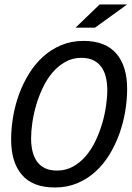

<svg xmlns="http://www.w3.org/2000/svg" viewBox="-20 -830 590 859"><path d="M225.1 8.8Q127.4 8.8 78.6 -47.1Q29.8 -103 29.8 -206.1Q29.8 -255.4 38.6 -307.4Q47.4 -359.4 65.2 -408.2Q83 -457 109.9 -500.5Q136.7 -543.9 172.6 -576.4Q208.5 -608.9 253.9 -627.9Q299.3 -647 354 -647Q451.2 -647 500 -590.8Q548.8 -534.7 548.8 -432.1Q548.8 -382.8 540 -330.8Q531.2 -278.8 513.4 -229.7Q495.6 -180.7 469 -137.2Q442.4 -93.8 406.2 -61.3Q370.1 -28.8 325 -10Q279.8 8.8 225.1 8.8ZM460 -425.8Q460 -459 453.4 -485.8Q446.8 -512.7 432.6 -531.5Q418.5 -550.3 396.7 -560.8Q375 -571.3 344.2 -571.3Q304.7 -571.3 272.5 -553.2Q240.2 -535.2 215.1 -505.6Q189.9 -476.1 171.9 -438.2Q153.8 -400.4 142.1 -360.6Q130.4 -320.8 124.8 -282Q119.1 -243.2 119.1 -211.9Q119.1 -178.7 125.7 -152.1Q132.3 -125.5 146.2 -106.4Q160.2 -87.4 182.1 -77.1Q204.1 -66.9 234.9 -66.9Q274.4 -66.9 306.6 -84.7Q338.9 -102.5 364 -132.1Q389.2 -161.6 407.2 -199.5Q425.3 -237.3 437 -277.1Q448.7 -316.9 454.3 -355.7Q460 -394.5 460 -425.8ZM548.8 -810.1 404.8 -706.1H317.9L425.8 -810.1ZM0 -638.2Z"/></svg>

Font: Code New Roman
Style: Italic
Weight: 400
Italic angle: -11°
Monospace: yes
Designer: Sam Radian
Foundry: Code New Roman
Version: Version 1.508 October 19, 2014